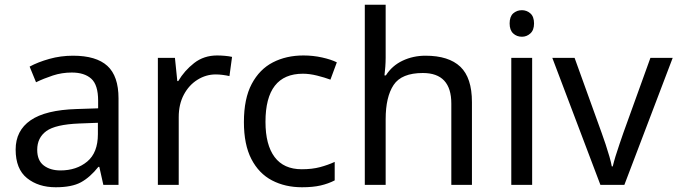

<svg xmlns="http://www.w3.org/2000/svg" viewBox="-20 -780 2858 810"><path d="M288 -545Q386 -545 433 -502Q480 -459 480 -365V0H416L399 -76H395Q360 -32 321.5 -11Q283 10 215 10Q142 10 94 -28.5Q46 -67 46 -149Q46 -229 109 -272.5Q172 -316 303 -320L394 -323V-355Q394 -422 365 -448Q336 -474 283 -474Q241 -474 203 -461.5Q165 -449 132 -433L105 -499Q140 -518 188 -531.5Q236 -545 288 -545ZM314 -259Q214 -255 175.5 -227Q137 -199 137 -148Q137 -103 164.5 -82Q192 -61 235 -61Q303 -61 348 -98.5Q393 -136 393 -214V-262Z M896 -546Q911 -546 928.5 -544.5Q946 -543 959 -540L948 -459Q935 -462 919.5 -464Q904 -466 890 -466Q849 -466 813 -443.5Q777 -421 755.5 -380.5Q734 -340 734 -286V0H646V-536H718L728 -438H732Q758 -482 799 -514Q840 -546 896 -546Z M1254 10Q1183 10 1127.5 -19Q1072 -48 1040.5 -109Q1009 -170 1009 -265Q1009 -364 1042 -426Q1075 -488 1131.5 -517Q1188 -546 1260 -546Q1301 -546 1339 -537.5Q1377 -529 1401 -517L1374 -444Q1350 -453 1318 -461Q1286 -469 1258 -469Q1100 -469 1100 -266Q1100 -169 1138.5 -117.5Q1177 -66 1253 -66Q1297 -66 1330.5 -75Q1364 -84 1392 -97V-19Q1365 -5 1332.5 2.5Q1300 10 1254 10Z M1607 -537Q1607 -518 1605.5 -498Q1604 -478 1602 -462H1608Q1634 -503 1678.5 -524Q1723 -545 1775 -545Q1873 -545 1922 -498.5Q1971 -452 1971 -349V0H1884V-343Q1884 -472 1764 -472Q1674 -472 1640.5 -421.5Q1607 -371 1607 -277V0H1519V-760H1607Z M2225 -536V0H2137V-536ZM2182 -737Q2202 -737 2217.5 -723.5Q2233 -710 2233 -681Q2233 -653 2217.5 -639Q2202 -625 2182 -625Q2160 -625 2145 -639Q2130 -653 2130 -681Q2130 -710 2145 -723.5Q2160 -737 2182 -737Z M2513 0 2310 -536H2404L2518 -220Q2526 -198 2535 -171Q2544 -144 2551 -119.5Q2558 -95 2561 -78H2565Q2569 -95 2576.5 -120Q2584 -145 2593.5 -172Q2603 -199 2610 -220L2724 -536H2818L2614 0Z"/></svg>

Font: Noto Sans Adlam
Style: Regular
Weight: 400
Designer: Mark Jamra, Neil Patel
Foundry: JamraPatel LLC
Version: Version 3.001